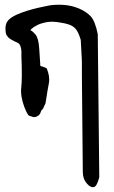

<svg xmlns="http://www.w3.org/2000/svg" viewBox="-20 -496 484 815"><path d="M395 -351.1 401.4 256.3Q394 283.7 386.5 292.7Q378.9 301.8 366.9 297.1Q355 292.5 343.5 276.1Q332 259.8 331.5 235.4Q327.6 -128.9 327.6 -177.2Q327.6 -225.6 327.6 -236.8Q327.6 -248 322.8 -326.7Q312.5 -360.4 301.3 -373.3Q290 -386.2 272.7 -391.8Q255.4 -397.5 241.7 -399.2Q228 -400.9 222.7 -402.3Q196.3 -405.8 173.8 -401.1Q151.4 -396.5 136.2 -388.4Q121.1 -380.4 113.8 -373.5Q106.4 -366.7 111.8 -366.2Q117.2 -364.7 130.4 -349.6Q143.6 -334.5 146.5 -290L150.9 -222.7Q148.9 -216.3 155.5 -214.8Q162.1 -213.4 178.2 -206.1Q192.9 -170.4 187.5 -143.1Q182.1 -115.7 173.3 -58.1Q162.1 -31.2 158.7 -30.3Q155.3 -29.3 152.1 -18.3Q148.9 -7.3 136.5 -1.7Q124 3.9 114.7 -1.5Q103 -3.4 100.3 -7.6Q97.7 -11.7 94.5 -16.8Q91.3 -22 88.9 -28.6Q86.4 -35.2 83 -42.5Q65.9 -88.9 70.3 -125.5Q74.7 -162.1 70.8 -260.3Q73.2 -308.6 52.7 -315.4Q23.4 -328.6 15.1 -337.4Q6.8 -346.2 4.9 -355Q1 -377.9 5.9 -394Q10.7 -410.2 30.8 -422.9Q47.4 -433.6 71 -442.1Q94.7 -450.7 117.7 -456.8Q140.6 -462.9 159.2 -466.6Q177.7 -470.2 186 -472.2Q213.9 -477.5 248.8 -475.3Q283.7 -473.1 314.9 -460Q346.2 -446.8 365 -426.8Q383.8 -406.7 395 -351.1Z"/></svg>

Font: AKL 022
Style: Regular
Weight: 400
Designer: AKL
Foundry: AKL
Version: Version 2.053;August 19, 2024;FontCreator 13.0.0.2675 64-bit